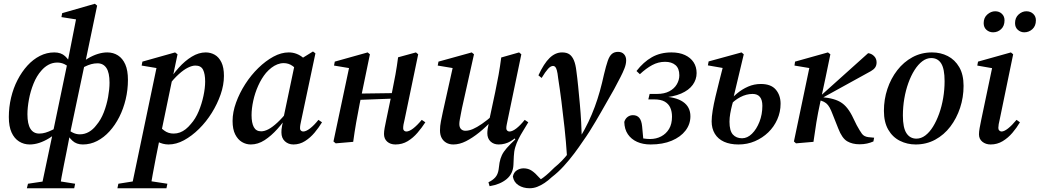

<svg xmlns="http://www.w3.org/2000/svg" viewBox="-20 -755 5534 1022"><path d="M123 247 129 223 230 208H285L380 223L375 247ZM138 14Q107 14 81.5 -2Q56 -18 41.5 -50Q27 -82 27 -132Q27 -185 39 -235.5Q51 -286 73.5 -329.5Q96 -373 126 -406Q156 -439 192.5 -457.5Q229 -476 269 -476Q305 -476 326.5 -456Q348 -436 361 -406L365 -403L354 -392Q341 -405 323 -413.5Q305 -422 285 -422Q260 -422 238.5 -410.5Q217 -399 200 -379Q175 -351 158.5 -310Q142 -269 134 -225.5Q126 -182 126 -147Q126 -95 142 -69.5Q158 -44 189 -44Q206 -44 222.5 -49Q239 -54 257.5 -63Q276 -72 299 -84L304 -64L296 -59Q269 -36 242 -19.5Q215 -3 189 5.5Q163 14 138 14ZM199 247 261 -47 263 -56 338 -416 340 -425 390 -679 415 -647 307 -664 311 -685 485 -735 497 -725 433 -418 430 -410 353 -45 350 -28Q342 14 334.5 51.5Q327 89 320 123.5Q313 158 307.5 188.5Q302 219 298 247ZM421 14Q387 14 365.5 -6Q344 -26 330 -55L326 -60L337 -71Q351 -57 368.5 -48.5Q386 -40 405 -40Q431 -40 453.5 -53Q476 -66 493 -89Q517 -117 532.5 -157Q548 -197 555.5 -239Q563 -281 563 -315Q563 -368 546.5 -393Q530 -418 499 -418Q482 -418 465.5 -413.5Q449 -409 431 -400Q413 -391 392 -379L389 -403H395Q421 -428 448 -444Q475 -460 501 -468Q527 -476 551 -476Q583 -476 608 -460Q633 -444 647 -412Q661 -380 661 -330Q661 -277 649 -226.5Q637 -176 615 -132.5Q593 -89 563 -56Q533 -23 497 -4.5Q461 14 421 14Z M605 247 610 223 711 207H766L871 223L866 247ZM679 247 815 -403 836 -389 734 -406 738 -427 912 -476 925 -466 899 -342 897 -334 835 -35 830 -17Q819 38 809.5 85Q800 132 793 172.5Q786 213 780 247ZM877 14Q847 14 818.5 -1Q790 -16 770 -45L817 -96Q834 -75 855 -59.5Q876 -44 904 -44Q922 -44 938 -50Q954 -56 968.5 -67.5Q983 -79 996 -95Q1021 -123 1037.5 -162.5Q1054 -202 1063 -244.5Q1072 -287 1072 -321Q1072 -361 1061 -383.5Q1050 -406 1020 -406Q1003 -406 980.5 -395Q958 -384 931.5 -360Q905 -336 874 -297L865 -313H871Q898 -357 931 -394Q964 -431 1001 -453.5Q1038 -476 1075 -476Q1101 -476 1123 -463.5Q1145 -451 1158.5 -423.5Q1172 -396 1172 -351Q1172 -303 1154.5 -252.5Q1137 -202 1107.5 -154.5Q1078 -107 1039.5 -69Q1001 -31 959.5 -8.5Q918 14 877 14Z M1315 14Q1290 14 1268 1Q1246 -12 1232 -39.5Q1218 -67 1218 -111Q1218 -158 1236.5 -209Q1255 -260 1285.5 -307.5Q1316 -355 1355 -393Q1394 -431 1435.5 -453.5Q1477 -476 1517 -476Q1539 -476 1558.5 -468.5Q1578 -461 1594.5 -447Q1611 -433 1623 -413L1572 -374Q1557 -390 1536.5 -404.5Q1516 -419 1490 -419Q1473 -419 1456.5 -412.5Q1440 -406 1425 -394.5Q1410 -383 1396 -367Q1372 -338 1354.5 -299Q1337 -260 1328 -218.5Q1319 -177 1319 -142Q1319 -101 1331 -78.5Q1343 -56 1370 -56Q1388 -56 1409 -67Q1430 -78 1456.5 -102.5Q1483 -127 1515 -167L1521 -148H1518Q1490 -106 1457 -69Q1424 -32 1388.5 -9Q1353 14 1315 14ZM1542 14Q1515 14 1496.5 -3Q1478 -20 1478 -50Q1478 -58 1478.5 -65.5Q1479 -73 1481.5 -86Q1484 -99 1489 -120L1488 -123L1551 -423L1557 -426L1646 -481L1659 -471L1584 -117Q1581 -103 1579 -92.5Q1577 -82 1577 -72Q1577 -64 1582 -59.5Q1587 -55 1594 -55Q1609 -55 1630.5 -71.5Q1652 -88 1675 -117L1694 -104Q1677 -76 1654.5 -49Q1632 -22 1603.5 -4Q1575 14 1542 14Z M1767 8 1755 -2 1840 -403 1860 -389 1758 -406 1762 -427 1937 -476 1949 -466 1924 -345 1895 -205Q1885 -155 1876 -103.5Q1867 -52 1860 0ZM1830 -221V-256L2120 -260V-232ZM2085 14Q2058 14 2041 -1Q2024 -16 2024 -42Q2024 -56 2027.5 -74.5Q2031 -93 2036 -117L2067 -266Q2077 -314 2085 -358.5Q2093 -403 2099 -450L2194 -476L2206 -466L2134 -120Q2130 -104 2128 -93Q2126 -82 2126 -72Q2126 -64 2131 -59.5Q2136 -55 2143 -55Q2158 -55 2179 -71Q2200 -87 2225 -117L2244 -104Q2226 -76 2202.5 -48.5Q2179 -21 2150 -3.5Q2121 14 2085 14Z M2586 236 2580 215Q2602 205 2616 189.5Q2630 174 2634 148L2639 111Q2643 89 2651.5 71Q2660 53 2677.5 33Q2695 13 2723 -13L2715 -25L2771 -103L2792 -104Q2778 -80 2764.5 -58.5Q2751 -37 2740 -15Q2729 7 2722.5 29Q2716 51 2715 77L2713 122Q2711 170 2676.5 198.5Q2642 227 2586 236ZM2393 14Q2372 14 2356 5Q2340 -4 2331 -20.5Q2322 -37 2322 -61Q2322 -85 2327 -109.5Q2332 -134 2337 -158L2392 -405L2406 -390L2310 -406L2314 -427L2491 -476L2503 -466L2439 -179Q2436 -164 2433 -148Q2430 -132 2427.5 -118.5Q2425 -105 2425 -95Q2425 -77 2434 -68Q2443 -59 2457 -59Q2476 -59 2497 -68Q2518 -77 2545 -95.5Q2572 -114 2605 -143L2613 -117H2602Q2567 -79 2531 -50Q2495 -21 2460.5 -3.5Q2426 14 2393 14ZM2634 14Q2608 14 2591 -2Q2574 -18 2574 -46Q2574 -56 2576 -70Q2578 -84 2584 -111V-115L2616 -265Q2626 -312 2634 -357Q2642 -402 2648 -449L2743 -476L2755 -466L2683 -120Q2680 -104 2677.5 -93Q2675 -82 2675 -72Q2675 -64 2680 -59.5Q2685 -55 2692 -55Q2707 -55 2728 -71Q2749 -87 2773 -117L2792 -104Q2775 -76 2751.5 -48.5Q2728 -21 2698.5 -3.5Q2669 14 2634 14Z M2799 247Q2765 247 2740 231Q2715 215 2710 185Q2714 163 2730.5 152Q2747 141 2767 141Q2792 141 2811 154Q2830 167 2849 189L2869 209V217H2841V210Q2856 202 2872 190Q2888 178 2903 164Q2918 150 2931 137Q2973 103 3005 61Q3037 19 3069 -26Q3093 -66 3112 -106Q3131 -146 3146 -186.5Q3161 -227 3173 -270Q3185 -313 3195 -359Q3206 -405 3215 -431Q3224 -457 3237 -468Q3250 -479 3270 -479Q3290 -479 3301.5 -466.5Q3313 -454 3313 -434Q3313 -414 3304 -391Q3295 -368 3283 -345Q3267 -313 3248.5 -279.5Q3230 -246 3206 -205Q3193 -182 3179.5 -158.5Q3166 -135 3151 -109.5Q3136 -84 3119 -57Q3102 -30 3082 -2Q3062 28 3036.5 62Q3011 96 2981 129Q2951 162 2917 188Q2898 206 2878.5 219Q2859 232 2839.5 239.5Q2820 247 2799 247ZM2998 76Q2993 -1 2985 -74.5Q2977 -148 2968.5 -215Q2960 -282 2951 -339Q2948 -367 2944 -381Q2940 -395 2935 -399.5Q2930 -404 2924 -404Q2911 -404 2897 -388.5Q2883 -373 2863 -340L2846 -354Q2875 -417 2905.5 -446.5Q2936 -476 2972 -476Q2997 -476 3011.5 -465.5Q3026 -455 3035 -433.5Q3044 -412 3048 -377Q3053 -341 3057.5 -295.5Q3062 -250 3066.5 -201Q3071 -152 3073.5 -105Q3076 -58 3077 -17H3084Z M3443 14Q3402 14 3371 0Q3340 -14 3322 -40.5Q3304 -67 3303 -106Q3308 -123 3320.5 -132.5Q3333 -142 3349 -142Q3371 -142 3383 -127.5Q3395 -113 3398 -82L3405 -6L3362 -29Q3383 -21 3404 -18Q3425 -15 3440 -15Q3473 -15 3499.5 -29Q3526 -43 3541.5 -69Q3557 -95 3557 -134Q3557 -161 3548 -181.5Q3539 -202 3518.5 -214Q3498 -226 3461 -226H3431L3438 -255H3477Q3516 -255 3542.5 -269Q3569 -283 3582.5 -306Q3596 -329 3596 -354Q3596 -391 3575.5 -408.5Q3555 -426 3520 -426Q3484 -426 3451.5 -408.5Q3419 -391 3386 -360L3368 -377Q3405 -425 3450 -450.5Q3495 -476 3554 -476Q3596 -476 3626 -462Q3656 -448 3672 -423.5Q3688 -399 3688 -366Q3688 -332 3667.5 -303.5Q3647 -275 3605.5 -257Q3564 -239 3501 -235L3497 -242Q3576 -240 3615.5 -213Q3655 -186 3655 -136Q3655 -94 3629 -60Q3603 -26 3555.5 -6Q3508 14 3443 14Z M3911 14Q3866 14 3834 -0.5Q3802 -15 3785 -43Q3768 -71 3768 -109Q3768 -133 3773.5 -167Q3779 -201 3788.5 -241Q3798 -281 3808.5 -322.5Q3819 -364 3829 -403L3851 -389L3748 -407L3752 -428L3927 -476L3939 -466L3885 -239L3887 -232Q3882 -216 3876.5 -194.5Q3871 -173 3867 -150.5Q3863 -128 3863 -107Q3863 -59 3881 -39Q3899 -19 3930 -19Q3958 -19 3982.5 -43Q4007 -67 4022.5 -106.5Q4038 -146 4038 -192Q4038 -223 4025 -239Q4012 -255 3986 -255Q3953 -255 3920.5 -238Q3888 -221 3862 -191L3847 -207H3854Q3876 -235 3903 -257.5Q3930 -280 3962 -294Q3994 -308 4030 -308Q4084 -308 4109.5 -278Q4135 -248 4135 -203Q4135 -159 4117.5 -119.5Q4100 -80 4069.5 -50.5Q4039 -21 3998.5 -3.5Q3958 14 3911 14Z M4217 8 4206 -2 4290 -403 4311 -389 4209 -406 4212 -427 4387 -476 4400 -466 4375 -345 4345 -205Q4334 -155 4325.5 -103.5Q4317 -52 4310 0ZM4629 -2Q4613 5 4595 9Q4577 13 4555 13Q4517 13 4489.5 -3Q4462 -19 4442 -71L4413 -144Q4404 -168 4396 -182.5Q4388 -197 4377.5 -205.5Q4367 -214 4351 -219L4332 -225V-237H4339L4347 -244L4601 -472Q4619 -470 4632.5 -456.5Q4646 -443 4646 -423Q4646 -407 4638.5 -396Q4631 -385 4616 -376.5Q4601 -368 4577 -355L4352 -231L4354 -238L4386 -234Q4417 -229 4440.5 -218.5Q4464 -208 4482 -188.5Q4500 -169 4515 -140L4540 -89Q4557 -58 4568 -43Q4579 -28 4602 -25L4633 -22Z M4854 14Q4809 14 4770 -5.5Q4731 -25 4708 -65Q4685 -105 4685 -165Q4685 -226 4703.5 -281.5Q4722 -337 4756 -381Q4790 -425 4837 -450.5Q4884 -476 4941 -476Q4987 -476 5025 -456.5Q5063 -437 5086 -397.5Q5109 -358 5109 -298Q5109 -237 5090.5 -181Q5072 -125 5038.5 -81Q5005 -37 4958 -11.5Q4911 14 4854 14ZM4858 -17Q4883 -17 4905.5 -34Q4928 -51 4946.5 -81Q4965 -111 4979 -150Q4993 -189 5000.5 -233.5Q5008 -278 5008 -323Q5008 -388 4990 -417Q4972 -446 4937 -446Q4912 -446 4889.5 -429Q4867 -412 4848 -382Q4829 -352 4815 -313Q4801 -274 4793.5 -230Q4786 -186 4786 -140Q4786 -75 4805 -46Q4824 -17 4858 -17Z M5266 -583Q5246 -583 5231 -596Q5216 -609 5216 -632Q5216 -661 5235.5 -678Q5255 -695 5277 -695Q5299 -695 5313 -681.5Q5327 -668 5327 -647Q5327 -617 5309 -600Q5291 -583 5266 -583ZM5432 -583Q5413 -583 5398 -596Q5383 -609 5383 -632Q5383 -661 5402 -678Q5421 -695 5443 -695Q5465 -695 5479.5 -681.5Q5494 -668 5494 -647Q5494 -617 5475.5 -600Q5457 -583 5432 -583ZM5191 -40Q5191 -54 5194.5 -73.5Q5198 -93 5203 -117L5263 -403L5279 -389L5182 -406L5186 -427L5361 -476L5373 -466L5302 -122Q5298 -106 5296 -94Q5294 -82 5294 -74Q5294 -65 5299.5 -60Q5305 -55 5311 -55Q5325 -55 5345.5 -71Q5366 -87 5391 -117L5409 -104Q5392 -75 5369 -48Q5346 -21 5317 -3.5Q5288 14 5253 14Q5227 14 5209 -0.5Q5191 -15 5191 -40Z"/></svg>

Font: Source Serif 4 48pt SemiBold
Style: Italic
Weight: 600
Italic angle: -12°
Designer: Frank Grießhammer
Foundry: Adobe Systems Incorporated
Version: Version 4.004;hotconv 1.0.116;makeotfexe 2.5.65601